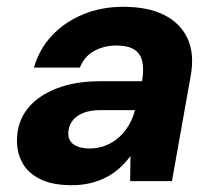

<svg xmlns="http://www.w3.org/2000/svg" viewBox="-20 -533 636 565"><path d="M191 12Q134 12 98 -6Q62 -24 45.5 -54.5Q29 -85 30 -123Q31 -175 61 -213Q91 -251 146 -272.5Q201 -294 275 -294H398Q404 -330 398.5 -353Q393 -376 374.5 -387.5Q356 -399 323 -399Q286 -399 257 -383Q228 -367 215 -334H80Q95 -388 132.5 -428Q170 -468 224 -490.5Q278 -513 343 -513Q415 -513 463 -489Q511 -465 532 -419.5Q553 -374 541 -309L486 0H363L364 -74Q350 -55 332.5 -39Q315 -23 293 -11.5Q271 0 245.5 6Q220 12 191 12ZM243 -96Q268 -96 290 -104.5Q312 -113 329.5 -128.5Q347 -144 359 -164.5Q371 -185 377 -208V-209H276Q247 -209 226 -201Q205 -193 193.5 -178Q182 -163 181 -143Q180 -119 197.5 -107.5Q215 -96 243 -96Z"/></svg>

Font: DM Sans 18pt ExtraBold
Style: Italic
Weight: 800
Italic angle: -10°
Designer: Colophon Foundry, Jonny Pinhorn
Foundry: Colophon Foundry
Version: Version 4.004;gftools[0.9.30]